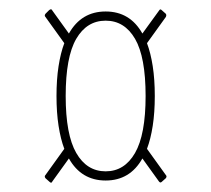

<svg xmlns="http://www.w3.org/2000/svg" viewBox="-20 -523 460 418"><path d="M94 -128Q92 -123 88 -127L79 -135Q76 -139 79 -142L120 -199Q112 -220 107.5 -249Q103 -278 103 -314Q103 -350 107.5 -379Q112 -408 120 -429L79 -486Q76 -489 79 -493L87 -501Q92 -505 94 -500L130 -450Q157 -498 210 -498Q263 -498 290 -450L327 -501Q329 -504 332 -501L341 -493Q343 -490 341 -486L300 -429Q308 -408 312.5 -379Q317 -350 317 -314Q317 -278 312.5 -249Q308 -220 300 -199L341 -142Q344 -139 341 -135L332 -127Q329 -124 326 -128L290 -178Q263 -130 210 -130Q157 -130 130 -178ZM210 -150Q251 -150 274 -190Q297 -230 297 -314Q297 -399 274 -438.5Q251 -478 210 -478Q169 -478 146 -438.5Q123 -399 123 -314Q123 -230 146 -190Q169 -150 210 -150Z"/></svg>

Font: Sofia Sans Extra Condensed Thin
Style: Regular
Weight: 250
Version: Version 4.100